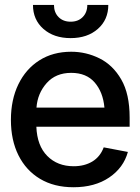

<svg xmlns="http://www.w3.org/2000/svg" viewBox="-20 -768 583 799"><path d="M285.6 11.2Q205.1 11.2 146.7 -23.7Q88.4 -58.6 56.9 -121.6Q25.4 -184.6 25.4 -269Q25.4 -353 56.4 -417Q87.4 -481 143.8 -516.8Q200.2 -552.7 276.4 -552.7Q338.4 -552.7 394 -525.1Q449.7 -497.6 484.6 -437.3Q519.5 -377 519.5 -278.8V-240.7H131.3Q134.3 -161.6 176.8 -118.9Q219.2 -76.2 286.6 -76.2Q331.5 -76.2 364.3 -95.9Q397 -115.7 411.6 -154.8L512.2 -135.7Q494.1 -69.8 434.3 -29.3Q374.5 11.2 285.6 11.2ZM276.4 -464.8Q211.9 -464.8 174.1 -422.1Q136.2 -379.4 131.8 -320.3H414.6Q408.7 -384.8 374 -424.8Q339.4 -464.8 276.4 -464.8ZM273.9 -609.4Q204.1 -609.4 160.6 -647.7Q117.2 -686 117.2 -747.6H204.6Q204.6 -716.3 223.6 -697Q242.7 -677.7 273.9 -677.7Q305.2 -677.7 324.2 -697Q343.3 -716.3 343.3 -747.6H430.7Q430.7 -686 387.2 -647.7Q343.8 -609.4 273.9 -609.4Z"/></svg>

Font: Inter Tight Medium
Style: Regular
Weight: 500
Designer: Rasmus Andersson
Foundry: rsms
Version: Version 3.004; ttfautohint (v1.8.4.7-5d5b)